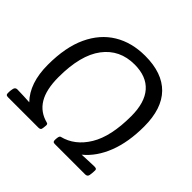

<svg xmlns="http://www.w3.org/2000/svg" viewBox="-171 -889 1073 1073"><g transform="rotate(45 365.5 -353.0)"><path d="M23 0Q13 0 9 -4.5Q5 -9 6 -25L7 -38Q9 -56 14.5 -62Q20 -68 30 -68Q50 -68 80.5 -66.5Q111 -65 127 -64Q52 -141 52 -286Q52 -425 95.5 -518Q139 -611 217.5 -658.5Q296 -706 402 -706Q537 -706 607 -634.5Q677 -563 677 -422Q677 -299 641.5 -208Q606 -117 541 -64Q550 -65 569 -65.5Q588 -66 607.5 -67Q627 -68 639 -68Q650 -68 654 -63.5Q658 -59 656 -43L655 -30Q654 -12 648.5 -6Q643 0 632 0H392Q383 0 379.5 -5Q376 -10 377 -23L378 -33Q380 -50 388 -52Q477 -74 531 -163Q585 -252 585 -412Q585 -520 536.5 -575Q488 -630 394 -630Q277 -630 210 -541.5Q143 -453 143 -279Q143 -181 176.5 -125.5Q210 -70 277 -53Q283 -52 284.5 -46.5Q286 -41 285 -35L283 -17Q282 -7 277 -3.5Q272 0 264 0Z"/></g></svg>

Font: Asap
Style: Italic
Weight: 400
Italic angle: -6°
Designer: Pablo Cosgaya
Foundry: Omnibus-Type
Version: Version 3.001; ttfautohint (v1.8.3)